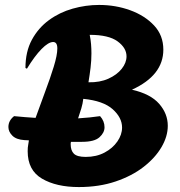

<svg xmlns="http://www.w3.org/2000/svg" viewBox="-20 -750 730 777"><path d="M299 7Q208 7 150 -27Q92 -61 92 -138Q92 -146 92.5 -152.5Q93 -159 94 -163L97 -182Q93 -182 88.5 -182.5Q84 -183 79 -183Q46 -185 30 -201Q14 -217 14 -236Q14 -262 37 -280Q60 -278 81.5 -276Q103 -274 124 -273Q142 -324 162.5 -378.5Q183 -433 197.5 -480Q212 -527 212 -554Q212 -580 195 -580Q176 -580 148 -551.5Q120 -523 89 -472L83 -475Q83 -541 109 -589Q135 -637 178 -668.5Q221 -700 274 -715Q327 -730 381 -730Q448 -730 507 -708.5Q566 -687 603.5 -647Q641 -607 641 -549Q641 -445 514 -387Q589 -370 624 -330Q659 -290 659 -241Q659 -198 633.5 -154.5Q608 -111 561 -74.5Q514 -38 447.5 -15.5Q381 7 299 7ZM338 -417Q384 -416 418.5 -431.5Q453 -447 472.5 -471.5Q492 -496 492 -522Q492 -556 456 -582.5Q420 -609 343 -609Q347 -590 348.5 -571Q350 -552 350 -534Q350 -505 346.5 -476Q343 -447 338 -417ZM327 -115Q370 -115 403 -132.5Q436 -150 455 -177.5Q474 -205 474 -234Q474 -274 436 -308Q398 -342 317 -350Q315 -331 309 -311Q303 -291 296 -271Q345 -274 385 -280Q403 -260 403 -235Q403 -213 382.5 -194.5Q362 -176 312 -176H267Q266 -172 266 -169Q266 -166 266 -166Q266 -141 279 -128Q292 -115 327 -115Z"/></svg>

Font: Agbalumo
Style: Regular
Weight: 400
Designer: Raphael Alegbeleye
Foundry: Sorkin Type Co.
Version: Version 1.000; ttfautohint (v1.8.4)